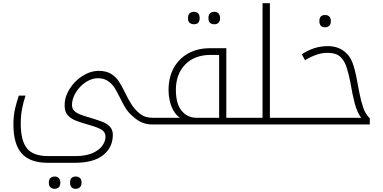

<svg xmlns="http://www.w3.org/2000/svg" viewBox="-20 -780 2402 1203"><path d="M322 403Q307 403 296.5 394Q286 385 286 364Q286 344 296.5 335Q307 326 322 326Q337 326 347.5 335Q358 344 358 364Q358 385 348 394Q338 403 322 403ZM455 403Q419 403 419 364Q419 326 455 326Q471 326 481 335.5Q491 345 491 364Q491 383 481 393Q471 403 455 403Z M279 240Q168 240 116 181.5Q64 123 64 0Q64 -55 74.5 -99.5Q85 -144 98 -181H140Q127 -143 118.5 -99.5Q110 -56 110 -6Q110 101 149 149.5Q188 198 282 198H452Q517 198 559 179.5Q601 161 621 133Q641 105 641 77Q641 47 615.5 32Q590 17 539 3Q493 -10 458.5 -23Q424 -36 404.5 -58Q385 -80 385 -118Q385 -149 393 -174Q401 -199 415 -221Q447 -273 497 -304.5Q547 -336 600 -336Q646 -336 678 -316Q705 -299 723.5 -271.5Q742 -244 763 -201Q782 -160 803.5 -126.5Q825 -93 855 -69Q877 -52 896.5 -47Q916 -42 937 -42H942Q947 -42 947 -38V-5Q947 0 942 0H937Q901 0 871 -12Q841 -24 810 -53Q784 -75 767 -102.5Q750 -130 735 -161Q717 -198 701.5 -224Q686 -250 665 -266Q636 -290 595 -290Q564 -290 534.5 -275Q505 -260 481.5 -235Q458 -210 444.5 -180.5Q431 -151 431 -122Q431 -100 445 -86Q459 -72 480.5 -63.5Q502 -55 523 -49Q578 -33 616 -19Q650 -7 668.5 13.5Q687 34 687 64Q687 143 627 191.5Q567 240 450 240Z M1195 -628Q1181 -628 1169.5 -636Q1158 -644 1158 -666Q1158 -689 1169.5 -697.5Q1181 -706 1195 -706Q1231 -706 1231 -666Q1231 -628 1195 -628ZM1323 -628Q1286 -628 1286 -666Q1286 -706 1323 -706Q1340 -706 1349.5 -695Q1359 -684 1359 -666Q1359 -649 1350 -638.5Q1341 -628 1323 -628Z M1490 -42Q1495 -42 1495 -38V-3Q1495 0 1490 0H932Q927 0 927 -5V-38Q927 -42 932 -42H1107Q1083 -59 1067 -87Q1051 -115 1043.5 -149Q1036 -183 1036 -214Q1036 -295 1068.5 -354Q1101 -413 1159.5 -445.5Q1218 -478 1298 -478H1398V-42ZM1353 -42V-436H1301Q1199 -436 1140.5 -376Q1082 -316 1082 -217Q1082 -129 1118.5 -85.5Q1155 -42 1211 -42Z M1480 0Q1475 0 1475 -5V-38Q1475 -42 1480 -42H1625V-760H1671V-42H1809Q1814 -42 1814 -38V-5Q1814 0 1809 0Z M2017 -609Q1981 -609 1981 -648Q1981 -686 2017 -686Q2032 -686 2042.5 -677Q2053 -668 2053 -648Q2053 -628 2043 -618.5Q2033 -609 2017 -609Z M1799 0Q1794 0 1794 -5V-38Q1794 -42 1799 -42H2243Q2218 -75 2203 -131Q2188 -187 2176 -260Q2165 -318 2151 -360.5Q2137 -403 2110 -426Q2083 -449 2032 -449Q1999 -449 1965.5 -438Q1932 -427 1891 -403L1871 -440Q1911 -466 1950.5 -478.5Q1990 -491 2035 -491Q2095 -491 2137 -458Q2170 -434 2187.5 -390Q2205 -346 2219 -265Q2232 -192 2243 -148.5Q2254 -105 2266.5 -80.5Q2279 -56 2297 -39V0Z"/></svg>

Font: Noto Kufi Arabic ExtraLight
Style: Regular
Weight: 200
Designer: Monotype Design Team, David Williams, Khaled Hosny
Foundry: Google LLC
Version: Version 2.109; ttfautohint (v1.8.4.7-5d5b)